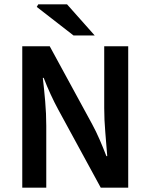

<svg xmlns="http://www.w3.org/2000/svg" viewBox="-20 -868 696 888"><path d="M83 0V-654H210L406 -294Q424 -261 440.5 -223Q457 -185 472 -146H476Q472 -199 467 -256.5Q462 -314 462 -368V-654H573V0H446L250 -360Q232 -393 214.5 -431Q197 -469 182 -508H178Q184 -457 189 -399.5Q194 -342 194 -286V0ZM320 -704 150 -836 157 -848H290L418 -704Z"/></svg>

Font: Source Sans 3 SemiBold
Style: Regular
Weight: 600
Designer: Paul D. Hunt
Foundry: Adobe
Version: Version 3.046;hotconv 1.0.118;makeotfexe 2.5.65603